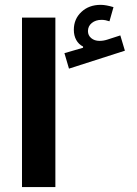

<svg xmlns="http://www.w3.org/2000/svg" viewBox="-20 -756 554 776"><path d="M438.7 -727.2Q424.5 -731.4 411.6 -733.9Q398.7 -736.4 386.9 -736.4Q339.4 -736.4 308.9 -707.7Q278.4 -679.1 278.4 -635.6Q278.4 -612 288.2 -594.4Q297.9 -576.7 315.7 -567.9V-563L240.4 -541.2L258.8 -478.6L484.8 -551.1L466.3 -612.9L413.8 -595.9Q398 -590.8 382.2 -590.8Q361.9 -590.8 348.7 -601.9Q335.5 -612.9 335.5 -630.4Q335.5 -650.4 351.1 -663.1Q366.8 -675.8 390.6 -675.8Q398.9 -675.8 406.8 -674.2Q414.8 -672.6 422.4 -669.9ZM203.8 0V-684.9H68.9V0Z"/></svg>

Font: Estedad-FD VF
Style: Regular
Weight: 100
Designer: Amin Abedi
Version: Version 7.3